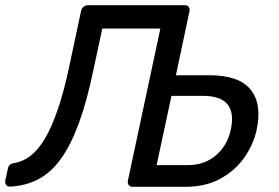

<svg xmlns="http://www.w3.org/2000/svg" viewBox="-65 -720 1075 740"><path d="M-25.6 -0.8Q-35.8 0 -41.1 -7.2Q-46.5 -14.4 -44.5 -24.6L-34.9 -68.8Q-31.7 -89.2 -9.2 -91.7Q22.5 -96.7 51.8 -118.9Q81.2 -141.1 107.2 -184.3Q133.3 -227.6 157.1 -296.4Q180.9 -365.1 201.4 -461.5L247.3 -677.1Q249.3 -687.3 256.8 -693.6Q264.3 -700 274.4 -700H646.6Q656.8 -700 662.1 -693.6Q667.4 -687.3 665.4 -677.1L613 -430H741.4Q856.3 -430 900.8 -374.8Q945.4 -319.7 924.2 -219.8Q912.1 -163.4 876.6 -112.8Q841.1 -62.3 784.2 -31.2Q727.2 0 649.9 0H446.4Q436.2 0 431.4 -6.4Q426.5 -12.7 427.7 -22.9L553.1 -610H329.3L294.7 -449Q269.7 -328.8 238.7 -244.5Q207.6 -160.3 169.5 -107.6Q131.4 -54.9 83.4 -29.5Q35.4 -4.1 -25.6 -0.8ZM538.6 -83.6H658.9Q723.5 -83.6 767.7 -121.7Q812 -159.9 824.9 -221.9Q838.2 -286.3 811.4 -318.4Q784.6 -350.6 716.2 -350.6H595.9Z"/></svg>

Font: Rubik Light
Style: Italic
Weight: 300
Italic angle: -12°
Designer: Hubert and Fischer
Foundry: Hubert and Fischer
Version: Version 2.300;gftools[0.9.30]